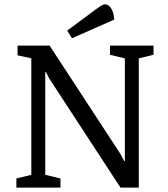

<svg xmlns="http://www.w3.org/2000/svg" viewBox="-20 -856 767 876"><path d="M54.8 0V-41.7L122.9 -58.4V-589.9L60.1 -603.6V-648H206.3L530.8 -151.5L546.1 -121.4H549.6V-589.6L481.7 -606.1V-648H680.5V-606.1L613.2 -589.6V0H529.8L203.4 -499.8L190 -527.2H186.5V-58.4L255.9 -41.7V0ZM308.3 -681.4 286.5 -716.3 417.5 -813.6Q430.5 -823.3 440.9 -829.7Q451.3 -836.1 459.1 -836.1Q469.2 -836.1 477.8 -828.8Q486.5 -821.6 493 -806.2Q499.5 -790.9 501.2 -766.7Z"/></svg>

Font: Faustina Light
Style: Regular
Weight: 300
Designer: Alfonso Garcia
Foundry: http://www.omnibus-type.com
Version: Version 1.200